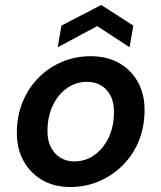

<svg xmlns="http://www.w3.org/2000/svg" viewBox="-20 -740 649 772"><path d="M262 12Q196 12 146.5 -18Q97 -48 71 -100Q45 -152 48 -219Q50 -282 73.5 -336Q97 -390 137.5 -430Q178 -470 231 -492Q284 -514 345 -514Q412 -514 461.5 -485Q511 -456 537.5 -404.5Q564 -353 561 -285Q559 -221 535.5 -167Q512 -113 471 -73Q430 -33 377 -10.5Q324 12 262 12ZM278 -91Q323 -91 358 -115.5Q393 -140 414.5 -182Q436 -224 438 -279Q440 -322 426.5 -351Q413 -380 388 -395.5Q363 -411 330 -411Q287 -411 251.5 -387Q216 -363 194.5 -320.5Q173 -278 171 -223Q169 -181 183 -151.5Q197 -122 222 -106.5Q247 -91 278 -91ZM212 -550 227 -637 387 -720 516 -637 501 -550 371 -635Z"/></svg>

Font: DM Sans 16pt SemiBold
Style: Italic
Weight: 600
Italic angle: -10°
Version: Version 4.004;gftools[0.9.30]